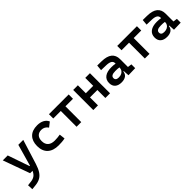

<svg xmlns="http://www.w3.org/2000/svg" viewBox="303 -1894 3496 3496"><g transform="rotate(-45 2051.0 -146.0)"><path d="M31.7 234.4 26.9 128.4 112.8 118.7Q169.9 111.8 207.5 84.7Q245.1 57.6 271 0H208.5L22 -517.6H148.9L293.5 -98.6H303.7L422.4 -517.6H549.3L402.3 -45.9Q373 46.9 335.7 103.8Q298.3 160.6 247.1 188.7Q195.8 216.8 124.5 224.6Z M935.1 9.8Q797.4 9.8 722.4 -59.8Q647.5 -129.4 647.5 -259.8Q647.5 -386.7 716.8 -457Q786.1 -527.3 915 -527.3Q993.7 -527.3 1049.3 -497.6Q1105 -467.8 1128.9 -412.6L1039.6 -342.8Q1018.1 -377.4 984.6 -396.2Q951.2 -415 911.1 -415Q844.7 -415 807.6 -376Q770.5 -336.9 770.5 -264.6Q770.5 -185.5 816.4 -144Q862.3 -102.5 946.8 -102.5Q982.4 -102.5 1017.8 -106Q1053.2 -109.4 1086.9 -115.2L1099.6 -4.9Q1059.6 3.9 1017.6 6.8Q975.6 9.8 935.1 9.8Z M1404.8 0V-406.7H1210.9V-517.6H1718.8V-406.7H1524.9V0Z M2146 0V-205.6H1955.6V0H1835V-517.6H1955.6V-312.5H2146V-517.6H2266.6V0Z M2736.3 4.9 2729.5 -109.4H2718.3Q2711.9 -49.8 2669.7 -20Q2627.4 9.8 2558.1 9.8Q2476.1 9.8 2430.9 -30Q2385.7 -69.8 2385.7 -143.6Q2385.7 -228.5 2446.3 -273.9Q2506.8 -319.3 2617.7 -319.3Q2676.8 -319.3 2720.2 -310.1V-320.3Q2720.2 -365.7 2684.6 -387Q2648.9 -408.2 2578.1 -410.2L2449.2 -413.6L2459 -522.5L2568.4 -521Q2704.1 -519 2770 -465.6Q2835.9 -412.1 2835.9 -309.6V-108.4L2914.1 -97.7V0ZM2720.2 -212.9Q2693.8 -217.8 2670.2 -218.5Q2646.5 -219.2 2620.6 -219.2Q2505.4 -219.2 2505.4 -151.4Q2505.4 -90.3 2584.5 -90.3Q2629.9 -90.3 2659.9 -106.7Q2689.9 -123 2705.1 -148.2Q2720.2 -173.3 2720.2 -200.2Z M3162.6 0V-406.7H2968.8V-517.6H3476.6V-406.7H3282.7V0Z M3908.2 4.9 3901.4 -109.4H3890.1Q3883.8 -49.8 3841.6 -20Q3799.3 9.8 3730 9.8Q3647.9 9.8 3602.8 -30Q3557.6 -69.8 3557.6 -143.6Q3557.6 -228.5 3618.2 -273.9Q3678.7 -319.3 3789.6 -319.3Q3848.6 -319.3 3892.1 -310.1V-320.3Q3892.1 -365.7 3856.4 -387Q3820.8 -408.2 3750 -410.2L3621.1 -413.6L3630.9 -522.5L3740.2 -521Q3876 -519 3941.9 -465.6Q4007.8 -412.1 4007.8 -309.6V-108.4L4085.9 -97.7V0ZM3892.1 -212.9Q3865.7 -217.8 3842 -218.5Q3818.4 -219.2 3792.5 -219.2Q3677.2 -219.2 3677.2 -151.4Q3677.2 -90.3 3756.3 -90.3Q3801.8 -90.3 3831.8 -106.7Q3861.8 -123 3877 -148.2Q3892.1 -173.3 3892.1 -200.2Z"/></g></svg>

Font: CaskaydiaCove NFP SemiBold
Style: Regular
Weight: 600
Designer: Aaron Bell
Foundry: Saja Typeworks
Version: Version 2111.001; VTT 6.35;Nerd Fonts 3.1.1